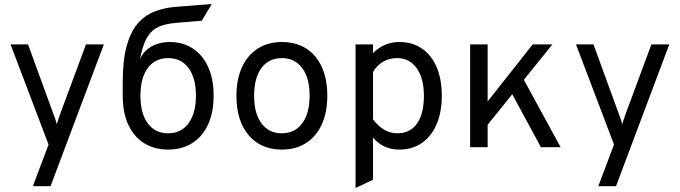

<svg xmlns="http://www.w3.org/2000/svg" viewBox="-20 -732 3382 955"><path d="M143.5 194 221.5 -13 32.5 -511H119.5L246.5 -163Q252 -149.5 255.5 -138.5Q259 -127.5 262.5 -114Q266.5 -127.5 270 -138.5Q273.5 -149.5 278.5 -163L407.5 -511H496.5L231.5 194Z M816.5 12Q748 12 697.2 -19.5Q646.5 -51 618.5 -110.8Q590.5 -170.5 590.5 -255V-324Q590.5 -431.5 609.8 -502Q629 -572.5 664 -613.8Q699 -655 747.5 -674.2Q796 -693.5 854.5 -698L1033.5 -712L983.5 -629L853.5 -618Q802 -613.5 768.8 -598.5Q735.5 -583.5 715.2 -551.8Q695 -520 682.5 -466Q680.5 -456.5 678.8 -449.8Q677 -443 675.5 -437Q679.5 -444.5 683.8 -452.2Q688 -460 692.5 -466Q715 -494 748.5 -508.5Q782 -523 824.5 -523Q889 -523 938 -491.5Q987 -460 1014.8 -400.2Q1042.5 -340.5 1042.5 -256Q1042.5 -172 1014.5 -112Q986.5 -52 935.8 -20Q885 12 816.5 12ZM816.5 -69Q881 -69 917.8 -118.8Q954.5 -168.5 954.5 -256Q954.5 -343 918.2 -393Q882 -443 816.5 -443Q751.5 -443 715 -393.8Q678.5 -344.5 678.5 -255Q678.5 -168 715 -118.5Q751.5 -69 816.5 -69Z M1382 12Q1277 12 1216.5 -59.8Q1156 -131.5 1156 -255Q1156 -337.5 1183.5 -397.5Q1211 -457.5 1261.8 -490.2Q1312.5 -523 1382 -523Q1452 -523 1502.8 -490.8Q1553.5 -458.5 1580.8 -398.5Q1608 -338.5 1608 -256Q1608 -173.5 1580.5 -113.2Q1553 -53 1502.2 -20.5Q1451.5 12 1382 12ZM1382 -69Q1446.5 -69 1483.2 -118.8Q1520 -168.5 1520 -256Q1520 -344 1483.2 -393.5Q1446.5 -443 1382 -443Q1317 -443 1280.5 -393.8Q1244 -344.5 1244 -255Q1244 -167.5 1280.5 -118.2Q1317 -69 1382 -69Z M1748.5 203V-511H1835.5V-468Q1890.5 -523 1966.5 -523Q2031.5 -523 2078.8 -490.5Q2126 -458 2151.8 -398Q2177.5 -338 2177.5 -256Q2177.5 -174 2151.5 -113.8Q2125.5 -53.5 2078.2 -20.8Q2031 12 1966.5 12Q1926 12 1893.5 -2.8Q1861 -17.5 1835.5 -48V162ZM1955.5 -69Q2020 -69 2054.2 -117.5Q2088.5 -166 2088.5 -256Q2088.5 -342.5 2052.5 -392.8Q2016.5 -443 1955.5 -443Q1916.5 -443 1885.5 -425Q1854.5 -407 1835.5 -374V-138Q1862 -103.5 1892 -86.2Q1922 -69 1955.5 -69Z M2362.5 -58V-173L2629.5 -511H2727.5ZM2318.5 0V-511H2405.5V0ZM2670.5 0 2507.5 -301 2565.5 -372 2768.5 0Z M2956 194 3034 -13 2845 -511H2932L3059 -163Q3064.5 -149.5 3068 -138.5Q3071.5 -127.5 3075 -114Q3079 -127.5 3082.5 -138.5Q3086 -149.5 3091 -163L3220 -511H3309L3044 194Z"/></svg>

Font: Undotted
Style: Regular
Weight: 400
Designer: Delve Withrington, Dave Bailey, Thomas Jockin
Foundry: Delve Fonts LLC
Version: Version 4.000